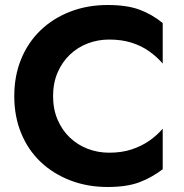

<svg xmlns="http://www.w3.org/2000/svg" viewBox="-20 -734 735 767"><path d="M192 -350Q192 -298 210 -256Q228 -214 259 -184.5Q290 -155 330.5 -139.5Q371 -124 416 -124Q466 -124 505.5 -137Q545 -150 576 -171.5Q607 -193 630 -220V-58Q587 -25 537 -6Q487 13 410 13Q329 13 260.5 -13.5Q192 -40 142 -87.5Q92 -135 64.5 -202Q37 -269 37 -350Q37 -431 64.5 -498Q92 -565 142 -613Q192 -661 260.5 -687.5Q329 -714 410 -714Q487 -714 537 -695.5Q587 -677 630 -642V-480Q607 -507 576 -529Q545 -551 505.5 -563.5Q466 -576 416 -576Q371 -576 330.5 -560.5Q290 -545 259 -515.5Q228 -486 210 -444Q192 -402 192 -350Z"/></svg>

Font: Venryn Sans SemiBold
Style: Regular
Weight: 600
Designer: Owen Earl, indestructible type* (font) & Cristiano Sobral (main changes)
Version: Version 3.60;October 28, 2020;FontCreator 13.0.0.2681 64-bit